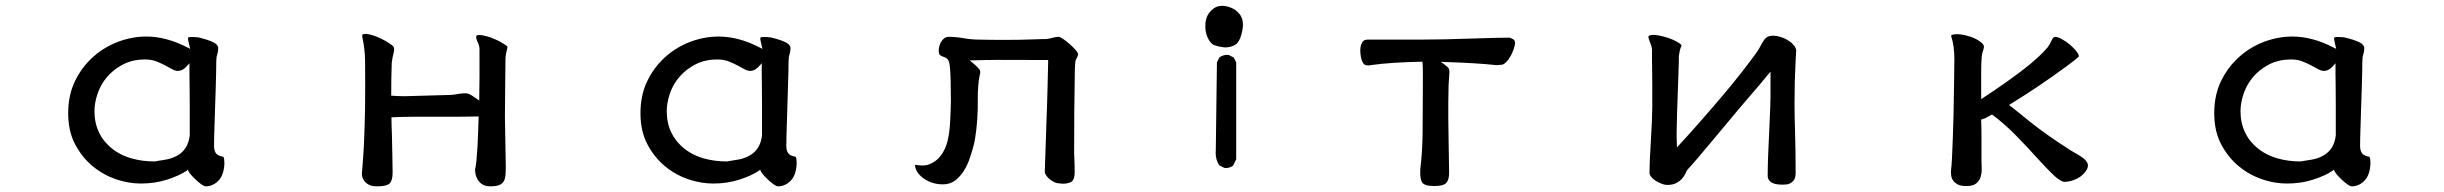

<svg xmlns="http://www.w3.org/2000/svg" viewBox="-20 -595 8540 671"><path d="M491.2 -467.3Q442.4 -467.3 393.1 -449.2Q336.4 -427.7 294.4 -385.7Q262.7 -354.5 242.2 -312Q218.3 -262.7 218.3 -199.2Q218.3 -135.7 243.2 -89.4Q268.1 -43 305.7 -12.7Q358.9 30.8 431.2 43Q452.6 46.4 472.7 46.4Q522 46.4 564.7 32.5Q607.4 18.6 632.3 1.5L636.7 -2L638.7 3.4Q640.6 7.3 646.5 14.6Q664.1 35.2 685.1 50.3Q693.8 56.2 699.2 56.2Q723.6 56.2 742.9 36.9Q762.2 17.6 764.2 -22.5Q764.2 -39.1 762.2 -43.9Q761.2 -45.9 759.8 -47.4Q744.1 -49.8 736.8 -57.1L735.4 -58.6Q728 -67.9 728 -85Q728 -110.4 730 -167Q735.4 -328.1 735.4 -345.2Q735.8 -369.6 735.8 -376.7Q735.8 -383.8 736.3 -388.7Q736.8 -398.9 739.3 -405.3Q742.7 -416.5 742.7 -426.8Q742.7 -438.5 725.6 -447.3Q706.5 -456.5 672.9 -464.4Q660.2 -465.8 655.3 -465.8Q650.4 -465.8 645.5 -465.8Q639.6 -465.3 637.2 -463.4Q637.2 -462.9 637.2 -462.9V-457.5Q638.2 -453.6 638.2 -452.1Q638.7 -447.8 644.5 -424.3L635.7 -428.7Q561.5 -467.3 491.2 -467.3ZM310.1 -207Q310.1 -233.9 320.3 -265.6Q334 -306.6 364.3 -336.9Q383.3 -355.5 408.7 -369.1Q442.4 -387.2 487.3 -387.2Q508.8 -387.2 525.9 -380.6Q543 -374 556.6 -366.7L582 -353Q592.8 -347.2 601.1 -347.2Q619.1 -347.2 634.3 -365.2L642.1 -374V-335Q642.1 -319.3 642.6 -299.3Q643.1 -265.6 643.1 -224.6V-122.1V-121.6Q637.2 -72.3 599.6 -51.3Q582.5 -41.5 561.5 -37.6Q540.5 -33.7 520 -30.8H519.5Q476.1 -30.8 437.5 -42Q388.7 -56.6 356.9 -88.9Q337.9 -107.4 326.2 -131.8Q310.1 -165 310.1 -207Z M1347.2 -264.6Q1347.2 -326.2 1349.1 -375V-375.5Q1351.1 -392.6 1355 -407.7Q1357.4 -416 1357.4 -421.9Q1357.4 -426.3 1356 -430.2V-430.7Q1355.5 -431.6 1353.5 -433.6L1348.1 -438.5Q1326.2 -454.6 1294.9 -467.3Q1270.5 -476.6 1257.3 -476.6Q1249.5 -476.6 1247.1 -474.1Q1245.6 -472.7 1245.6 -469.7Q1245.6 -467.3 1246.6 -463.9Q1255.4 -422.4 1255.9 -382.1Q1256.3 -341.8 1256.3 -300.3Q1256.3 -204.1 1254.4 -159.2Q1253.4 -135.7 1252.9 -116.7Q1252 -83 1249 -43L1245.6 1Q1244.6 5.4 1244.6 9.8Q1244.6 14.2 1245.1 18.6Q1246.6 27.8 1252.2 36.1Q1257.8 44.4 1268.6 50.3Q1279.3 56.2 1297.9 56.2Q1331.5 56.2 1341.8 45.9Q1352.1 35.6 1352.1 7.8Q1352.1 -5.4 1351.1 -55.9Q1350.1 -106.4 1349.6 -126Q1348.1 -159.2 1348.1 -180.7V-185.1Q1392.6 -187 1428.2 -187H1576.2Q1614.3 -187 1652.8 -188Q1651.9 -160.2 1650.9 -132.3Q1649.9 -104.5 1648.9 -85Q1647 -53.2 1645 -33Q1643.1 -12.7 1640.1 -2.4Q1640.1 2.4 1641.6 12.2Q1643.1 22 1648.9 31.7Q1654.8 42 1665.5 49.3Q1676.3 56.2 1694.3 56.2Q1714.8 56.2 1725.6 51.3Q1736.3 46.4 1741 37.6Q1745.6 28.8 1746.6 15.9Q1747.6 2.9 1747.6 -13.2Q1747.6 -28.8 1746.1 -98.9Q1744.6 -168.9 1744.6 -185.5L1745.6 -304.2Q1745.6 -333 1746.1 -350.6Q1746.6 -379.9 1746.6 -391.6V-392.1Q1747.6 -406.2 1750.5 -416.5Q1753.4 -425.3 1753.4 -431.2L1752 -433.6Q1747.6 -437.5 1737.8 -443.4Q1718.8 -455.1 1696.8 -463.1Q1674.8 -471.2 1656.7 -472.7Q1655.3 -472.7 1653.3 -472.7Q1647.9 -472.7 1646 -470.7Q1644 -468.8 1644 -465.3Q1644 -460.4 1648.4 -449.7Q1649.4 -447.8 1650.6 -445.3Q1651.9 -442.9 1652.8 -439.9Q1653.8 -437 1654.3 -434.6Q1655.8 -428.7 1655.8 -422.9V-328.6Q1655.8 -287.1 1654.8 -243.7L1647.9 -248.5Q1627.9 -262.7 1620.1 -266.1Q1612.3 -269 1606.9 -269Q1596.2 -269 1584 -267.1Q1564 -263.2 1552.7 -263.2L1413.1 -259.3Q1404.3 -258.8 1395.5 -258.8Q1369.1 -258.8 1347.2 -260.7Z M2491.2 -467.3Q2442.4 -467.3 2393.1 -449.2Q2336.4 -427.7 2294.4 -385.7Q2262.7 -354.5 2242.2 -312Q2218.3 -262.7 2218.3 -199.2Q2218.3 -135.7 2243.2 -89.4Q2268.1 -43 2305.7 -12.7Q2358.9 30.8 2431.2 43Q2452.6 46.4 2472.7 46.4Q2522 46.4 2564.7 32.5Q2607.4 18.6 2632.3 1.5L2636.7 -2L2638.7 3.4Q2640.6 7.3 2646.5 14.6Q2664.1 35.2 2685.1 50.3Q2693.8 56.2 2699.2 56.2Q2723.6 56.2 2742.9 36.9Q2762.2 17.6 2764.2 -22.5Q2764.2 -39.1 2762.2 -43.9Q2761.2 -45.9 2759.8 -47.4Q2744.1 -49.8 2736.8 -57.1L2735.4 -58.6Q2728 -67.9 2728 -85Q2728 -110.4 2730 -167Q2735.4 -328.1 2735.4 -345.2Q2735.8 -369.6 2735.8 -376.7Q2735.8 -383.8 2736.3 -388.7Q2736.8 -398.9 2739.3 -405.3Q2742.7 -416.5 2742.7 -426.8Q2742.7 -438.5 2725.6 -447.3Q2706.5 -456.5 2672.9 -464.4Q2660.2 -465.8 2655.3 -465.8Q2650.4 -465.8 2645.5 -465.8Q2639.6 -465.3 2637.2 -463.4Q2637.2 -462.9 2637.2 -462.9V-457.5Q2638.2 -453.6 2638.2 -452.1Q2638.7 -447.8 2644.5 -424.3L2635.7 -428.7Q2561.5 -467.3 2491.2 -467.3ZM2310.1 -207Q2310.1 -233.9 2320.3 -265.6Q2334 -306.6 2364.3 -336.9Q2383.3 -355.5 2408.7 -369.1Q2442.4 -387.2 2487.3 -387.2Q2508.8 -387.2 2525.9 -380.6Q2543 -374 2556.6 -366.7L2582 -353Q2592.8 -347.2 2601.1 -347.2Q2619.1 -347.2 2634.3 -365.2L2642.1 -374V-335Q2642.1 -319.3 2642.6 -299.3Q2643.1 -265.6 2643.1 -224.6V-122.1V-121.6Q2637.2 -72.3 2599.6 -51.3Q2582.5 -41.5 2561.5 -37.6Q2540.5 -33.7 2520 -30.8H2519.5Q2476.1 -30.8 2437.5 -42Q2388.7 -56.6 2356.9 -88.9Q2337.9 -107.4 2326.2 -131.8Q2310.1 -165 2310.1 -207Z M3735.8 6.8Q3735.8 -20.5 3733.9 -59.6Q3733.9 -145.5 3734.4 -204.6Q3735.8 -330.6 3736.3 -346.9Q3736.8 -363.3 3737.1 -367.7Q3737.3 -372.1 3737.8 -374.5Q3737.8 -383.3 3742.7 -391.8Q3747.6 -400.4 3747.6 -405.3Q3747.6 -415 3718.3 -440.9Q3706.5 -451.7 3695.3 -459Q3684.1 -466.3 3679.7 -466.3Q3670.4 -466.3 3656.2 -462.4Q3642.1 -458.5 3634.5 -458.5Q3627 -458.5 3617.4 -458.3Q3607.9 -458 3595.7 -457.5Q3546.9 -455.6 3493.2 -455.6Q3439.5 -455.6 3406.2 -456.5Q3376.5 -456.5 3348.1 -461.4Q3319.8 -466.3 3294.9 -466.3Q3284.7 -466.3 3276.9 -458.5Q3269 -450.7 3265.1 -440.9Q3260.7 -429.2 3260.7 -417.5Q3260.7 -409.2 3263.2 -404.3Q3270 -398.4 3274.4 -397.5Q3280.8 -395.5 3285.6 -393.1L3290 -389.6Q3293 -387.2 3294.9 -382.8Q3298.3 -376.5 3299.8 -360.4Q3303.2 -323.2 3303.2 -240.2Q3301.3 -159.7 3296.9 -129.9Q3294.4 -114.3 3291 -100.1Q3283.2 -71.3 3268.1 -51.3Q3252.9 -30.8 3227.1 -20.5Q3216.8 -16.6 3206.1 -16.6Q3197.3 -16.6 3189.9 -17.6Q3182.6 -18.6 3181.6 -18.6Q3178.7 -18.6 3177.7 -18.1Q3177.7 -17.6 3177.7 -16.6Q3177.7 -15.6 3178.2 -12.7Q3183.6 12.7 3211.7 31Q3239.7 49.3 3275.4 49.3Q3300.3 49.3 3318.4 35.6Q3336.4 21.5 3349.4 0.5Q3362.3 -20.5 3370.1 -44.9Q3377.4 -66.4 3382.8 -87.4Q3388.2 -108.4 3392.1 -142.8Q3396 -177.2 3397 -214.8V-241.7Q3397 -301.8 3403.8 -332Q3405.8 -338.4 3405.8 -341.8Q3405.8 -349.6 3400.9 -355Q3392.6 -364.7 3377.9 -376.5L3368.7 -383.8Q3434.1 -385.7 3466.1 -385.7Q3498 -385.7 3536.1 -385.5Q3574.2 -385.3 3638.7 -385.3H3643.1V-380.9Q3643.1 -370.1 3641.1 -293.5Q3639.2 -216.8 3637.2 -171.4Q3635.7 -140.6 3632.3 -24.9Q3631.3 1 3631.3 4.4Q3631.3 14.6 3643.1 26.4Q3652.3 35.6 3665.5 42Q3672.9 45.4 3677.7 45.4H3678.2Q3691.9 47.4 3700.2 46.9Q3720.2 44.9 3727.1 38.1Q3735.8 29.3 3735.8 6.8Z M4263.7 -7.8Q4279.3 -7.8 4289.6 -16.6L4300.3 -38.1V-377L4291.5 -394L4274.4 -402.8Q4271.5 -403.3 4267.1 -403.3Q4262.7 -403.3 4255.6 -401.4Q4248.5 -399.4 4241.7 -394.5L4232.9 -377L4229 -71.8Q4228.5 -65.9 4228.5 -60.5Q4228.5 -36.6 4241.2 -17.1L4258.8 -8.3Q4261.2 -7.8 4263.7 -7.8ZM4321.8 -489.3Q4323.7 -499.5 4323.7 -504.9Q4323.7 -510.3 4323.7 -512.2Q4322.8 -533.2 4311.5 -546.4Q4294.4 -567.4 4264.6 -573.2Q4257.3 -574.7 4251 -574.7Q4229.5 -574.7 4213.4 -558.6Q4195.3 -541 4192.9 -514.6Q4192.4 -508.8 4192.4 -502Q4192.4 -477.1 4204.6 -455.6Q4213.9 -439.9 4225.6 -436.5Q4241.2 -431.2 4259.8 -429.2Q4283.7 -429.2 4299.8 -440.4L4303.2 -443.8Q4315.9 -456.5 4321.8 -489.3Z M4756.3 -366.7Q4759.3 -366.2 4763.7 -366.2Q4766.6 -366.2 4772.9 -367.7Q4842.3 -377.4 4951.2 -379.4Q4952.6 -362.3 4952.6 -342.8V-300.8Q4952.6 -206.1 4951.7 -131.6Q4950.7 -57.1 4943.8 -6.3Q4943.4 1.5 4943.4 8.8Q4943.4 29.3 4949.2 41Q4956.5 55.2 4992.2 55.2Q5024.4 55.2 5034.4 44.2Q5044.4 33.2 5044.4 8.8Q5044.4 5.4 5043 -75.4Q5041.5 -156.2 5041.5 -177.7V-235.8Q5041.5 -264.6 5042.5 -297.9Q5042.5 -298.3 5043 -305.2Q5043.5 -312 5043.9 -320.3Q5044.4 -328.6 5044.9 -335Q5045.4 -341.3 5045.4 -343Q5045.4 -344.7 5045.2 -346.4Q5044.9 -348.1 5044.7 -349.6Q5044.4 -351.1 5044.2 -352.3Q5043.9 -353.5 5043.5 -354.5Q5041.5 -359.9 5026.9 -370.6L5015.1 -378.9Q5086.9 -376.5 5128.4 -374Q5169.9 -371.6 5205.6 -367.7H5216.3Q5221.2 -367.7 5227.1 -368.7H5227.5Q5237.3 -368.7 5251 -386.2Q5254.9 -391.6 5260.3 -400.9Q5265.6 -410.2 5269.5 -422.4Q5274.9 -437.5 5274.9 -444.3Q5274.9 -454.1 5268.1 -458Q5261.7 -461.4 5259 -462.4Q5256.3 -463.4 5255.9 -463.4Q5215.8 -463.4 5145 -460.9Q5017.6 -456.5 4940.4 -456.5H4758.8Q4746.6 -456.5 4741.2 -447.8Q4733.9 -436.5 4733.9 -418.5Q4733.9 -407.2 4736.3 -394.5Q4740.2 -377.4 4747.1 -370.6Q4750.5 -367.2 4756.3 -366.7Z M6257.3 -418Q6257.3 -424.8 6252 -433.1Q6244.1 -442.4 6243.2 -443.1Q6242.2 -443.8 6241.7 -444.6Q6241.2 -445.3 6240.5 -445.8Q6239.7 -446.3 6239 -446.8Q6238.3 -447.3 6237.5 -448Q6236.8 -448.7 6235.8 -449.2Q6222.7 -459 6206.3 -464.6Q6189.9 -470.2 6175.8 -470.2Q6164.6 -470.2 6156.2 -465.8Q6145.5 -460 6132.8 -434.6Q6127 -422.4 6114.7 -405.8Q6099.1 -384.3 6069.8 -346.4Q6040.5 -308.6 6003.4 -264.6Q5915.5 -160.6 5840.3 -79.6V-90.8Q5840.3 -98.6 5839.8 -104Q5839.4 -113.3 5839.4 -127.4Q5839.4 -166 5845.7 -335Q5847.2 -372.1 5847.2 -383.1Q5847.2 -394 5847.2 -396Q5847.2 -397.9 5847.4 -399.9Q5847.7 -401.9 5848.1 -404.3Q5851.1 -424.8 5856.4 -434.6Q5856.9 -435.1 5856.9 -435.5Q5856.9 -439.9 5841.8 -448.2Q5822.8 -459.5 5797.4 -466.3Q5772.9 -473.1 5757.8 -473.1Q5749.5 -473.1 5744.1 -470.7Q5742.7 -469.7 5741.7 -468.8Q5740.7 -467.8 5740.7 -465.8Q5740.7 -463.9 5741.7 -461.4Q5743.7 -453.6 5747.3 -445.1Q5751 -436.5 5752.2 -430.4Q5753.4 -424.3 5753.4 -418V-388.7Q5753.4 -373 5753.9 -350.6Q5754.4 -328.1 5754.4 -297.4V-223.6Q5754.4 -184.1 5749.5 -104.5Q5744.6 -25.4 5744.6 8.8Q5744.6 17.6 5754.4 27.3Q5760.3 33.2 5766.6 37.1Q5791 51.3 5805.7 51.3Q5826.2 51.3 5837.9 44.9Q5851.6 37.6 5858.9 28.8Q5866.2 20 5869.6 12.7L5875.5 0Q5904.3 -30.8 5967.8 -107.4Q6039.6 -193.8 6051.8 -208L6090.8 -253.9L6129.4 -298.8Q6147.9 -320.3 6167.5 -344.7V-260.7Q6167.5 -228.5 6164.1 -160.2Q6160.6 -91.8 6159.7 -62.5Q6157.7 -13.7 6157.7 17.6V18.1Q6157.7 18.6 6157.7 19.5Q6157.7 32.7 6168.5 41Q6181.2 50.3 6208 50.3Q6213.9 50.3 6221.7 49.8Q6229.5 49.3 6235.4 46.1Q6241.2 43 6244.1 40Q6247.1 37.1 6249.5 34.2Q6254.4 26.9 6255.4 11.7Q6255.4 -66.4 6253.4 -130.4Q6251.5 -194.3 6251.5 -236.3Q6251.5 -313 6255.4 -385.3Q6256.8 -409.2 6257.1 -413.3Q6257.3 -417.5 6257.3 -418Z M6903.8 -248.5V-346.2Q6903.8 -375 6905.8 -398.9Q6906.7 -405.3 6908.7 -412.6Q6912.6 -423.8 6913.6 -431.2Q6913.6 -438.5 6904.3 -446.3Q6890.1 -458.5 6866.2 -466.8Q6858.4 -469.2 6846.7 -472.2Q6832 -475.6 6819.8 -475.6Q6807.6 -475.6 6801.8 -472.7Q6798.8 -471.2 6798.8 -469.7Q6798.8 -467.8 6799.8 -465.3Q6805.2 -449.2 6807.6 -429.9Q6810.1 -410.6 6810.1 -389.6Q6810.1 -373 6809.1 -302.7Q6808.1 -232.4 6807.1 -190.4Q6805.2 -115.2 6801.8 -43Q6800.3 -13.2 6798.3 0.5Q6797.9 3.4 6797.9 8.1Q6797.9 12.7 6799.3 20.5Q6803.2 40 6822.3 49.8Q6833 55.2 6851.6 55.2Q6876.5 55.2 6887.2 45.4Q6898.4 35.6 6902.1 22.7Q6905.8 9.8 6905.8 -2.9Q6905.8 -5.9 6905.5 -10.3Q6905.3 -14.6 6905.3 -20Q6904.8 -30.3 6904.8 -39.1V-110.8Q6904.8 -148.4 6903.8 -177.2L6907.2 -178.2Q6914.6 -179.7 6922.9 -184.6Q6931.6 -189.5 6941.9 -194.8Q6986.3 -161.6 7026.1 -120.8Q7065.9 -80.1 7094.7 -47.9Q7130.9 -7.8 7156.2 16.4Q7181.6 40.5 7195.3 40.5Q7214.8 40.5 7237.8 29.8Q7260.3 19 7273.4 -2.9Q7276.9 -10.7 7276.9 -15.9Q7276.9 -21 7275.4 -24.4Q7271 -34.2 7260.3 -42.5Q7249.5 -50.8 7233.4 -59.6Q7217.3 -68.4 7201.7 -79.1Q7133.3 -123 7077.6 -167Q7054.7 -185.1 7042 -195.8Q7020.5 -213.4 7001 -228Q7108.4 -293.9 7204.1 -364.7Q7240.7 -391.6 7245.6 -398.4Q7244.6 -406.7 7231.4 -421.9Q7223.6 -430.7 7211.7 -440.7Q7199.7 -450.7 7185.3 -458.5Q7170.9 -466.3 7161.6 -466.3Q7155.3 -465.3 7150.4 -454.6Q7144.5 -440.9 7136.2 -429.7Q7106.4 -394 7046.1 -348.1Q6985.8 -302.2 6903.8 -248.5Z M7991.2 -467.3Q7942.4 -467.3 7893.1 -449.2Q7836.4 -427.7 7794.4 -385.7Q7762.7 -354.5 7742.2 -312Q7718.3 -262.7 7718.3 -199.2Q7718.3 -135.7 7743.2 -89.4Q7768.1 -43 7805.7 -12.7Q7858.9 30.8 7931.2 43Q7952.6 46.4 7972.7 46.4Q8022 46.4 8064.7 32.5Q8107.4 18.6 8132.3 1.5L8136.7 -2L8138.7 3.4Q8140.6 7.3 8146.5 14.6Q8164.1 35.2 8185.1 50.3Q8193.8 56.2 8199.2 56.2Q8223.6 56.2 8242.9 36.9Q8262.2 17.6 8264.2 -22.5Q8264.2 -39.1 8262.2 -43.9Q8261.2 -45.9 8259.8 -47.4Q8244.1 -49.8 8236.8 -57.1L8235.4 -58.6Q8228 -67.9 8228 -85Q8228 -110.4 8230 -167Q8235.4 -328.1 8235.4 -345.2Q8235.8 -369.6 8235.8 -376.7Q8235.8 -383.8 8236.3 -388.7Q8236.8 -398.9 8239.3 -405.3Q8242.7 -416.5 8242.7 -426.8Q8242.7 -438.5 8225.6 -447.3Q8206.5 -456.5 8172.9 -464.4Q8160.2 -465.8 8155.3 -465.8Q8150.4 -465.8 8145.5 -465.8Q8139.6 -465.3 8137.2 -463.4Q8137.2 -462.9 8137.2 -462.9V-457.5Q8138.2 -453.6 8138.2 -452.1Q8138.7 -447.8 8144.5 -424.3L8135.7 -428.7Q8061.5 -467.3 7991.2 -467.3ZM7810.1 -207Q7810.1 -233.9 7820.3 -265.6Q7834 -306.6 7864.3 -336.9Q7883.3 -355.5 7908.7 -369.1Q7942.4 -387.2 7987.3 -387.2Q8008.8 -387.2 8025.9 -380.6Q8043 -374 8056.6 -366.7L8082 -353Q8092.8 -347.2 8101.1 -347.2Q8119.1 -347.2 8134.3 -365.2L8142.1 -374V-335Q8142.1 -319.3 8142.6 -299.3Q8143.1 -265.6 8143.1 -224.6V-122.1V-121.6Q8137.2 -72.3 8099.6 -51.3Q8082.5 -41.5 8061.5 -37.6Q8040.5 -33.7 8020 -30.8H8019.5Q7976.1 -30.8 7937.5 -42Q7888.7 -56.6 7856.9 -88.9Q7837.9 -107.4 7826.2 -131.8Q7810.1 -165 7810.1 -207Z"/></svg>

Font: Bakudai
Style: Light
Weight: 300
Version: Version 1.48